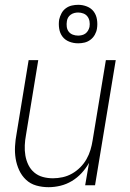

<svg xmlns="http://www.w3.org/2000/svg" viewBox="-20 -770 540 798"><path d="M182 8Q155 8 130.5 1Q106 -6 88 -23Q70 -40 59.5 -63Q49 -86 45 -111Q41 -136 42.5 -162.5Q44 -189 49 -215L99 -520H139L88 -209Q84 -188 83 -166Q82 -144 85.5 -123.5Q89 -103 98 -84.5Q107 -66 122.5 -53Q138 -40 158 -34.5Q178 -29 200 -29Q220 -29 240.5 -33.5Q261 -38 279.5 -48.5Q298 -59 313.5 -74.5Q329 -90 339.5 -108.5Q350 -127 356 -147Q362 -167 365 -187L420 -520H461L375 0H334L350 -93Q337 -70 319 -50.5Q301 -31 278.5 -17.5Q256 -4 231 2Q206 8 182 8ZM305 -590Q285 -590 267.5 -597Q250 -604 239.5 -618Q229 -632 226 -651Q223 -670 226 -689Q229 -702 235.5 -714.5Q242 -727 253.5 -735.5Q265 -744 278.5 -747Q292 -750 305 -750Q324 -750 341.5 -743Q359 -736 369.5 -722Q380 -708 383 -689Q386 -670 383 -651Q381 -638 374 -625.5Q367 -613 355.5 -604.5Q344 -596 331 -593Q318 -590 305 -590ZM305 -622Q312 -622 320.5 -624Q329 -626 335.5 -631Q342 -636 346 -643Q350 -650 352 -658Q354 -670 352 -681.5Q350 -693 343.5 -701.5Q337 -710 326.5 -714Q316 -718 305 -718Q297 -718 289 -716Q281 -714 274 -709Q267 -704 263 -697Q259 -690 258 -682Q256 -670 257.5 -658.5Q259 -647 265.5 -638.5Q272 -630 282.5 -626Q293 -622 305 -622Z"/></svg>

Font: Iosevka SS04 XLt Obl
Style: Regular
Weight: 200
Italic angle: -9°
Monospace: yes
Designer: Belleve Invis
Foundry: Belleve Invis
Version: Version 19.0.0; ttfautohint (v1.8.4)